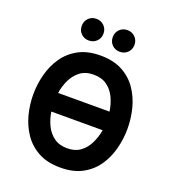

<svg xmlns="http://www.w3.org/2000/svg" viewBox="-162 -1034 1046 1167"><g transform="rotate(20 361.0 -450.5)"><path d="M361.5 12Q277.5 12 219.2 -19.8Q161 -51.5 125 -104.2Q89 -157 72.5 -221Q56 -285 56 -350Q56 -415 72.5 -479Q89 -543 125 -595.8Q161 -648.5 219.2 -680.2Q277.5 -712 361.5 -712Q445.5 -712 503.8 -680.2Q562 -648.5 597.8 -595.8Q633.5 -543 649.8 -479Q666 -415 666 -350Q666 -285 649.8 -221Q633.5 -157 597.8 -104.2Q562 -51.5 503.8 -19.8Q445.5 12 361.5 12ZM361.5 -588.5Q309 -588.5 274.8 -562.5Q240.5 -536.5 221.2 -495.8Q202 -455 195 -410H527.5Q521 -456.5 502 -497.2Q483 -538 448.5 -563.2Q414 -588.5 361.5 -588.5ZM361.5 -112.5Q412.5 -112.5 446.8 -138.2Q481 -164 500.2 -204.5Q519.5 -245 527 -289.5H195Q202 -243.5 221.2 -203.2Q240.5 -163 274.8 -137.8Q309 -112.5 361.5 -112.5ZM461.5 -773Q431 -773 411 -792.8Q391 -812.5 391 -843Q391 -873 411 -893Q431 -913 461.5 -913Q491 -913 511.2 -893Q531.5 -873 531.5 -843Q531.5 -812.5 511.2 -792.8Q491 -773 461.5 -773ZM260.5 -773Q230.5 -773 210.5 -792.8Q190.5 -812.5 190.5 -843Q190.5 -873 210.5 -893Q230.5 -913 260.5 -913Q290.5 -913 310.8 -893Q331 -873 331 -843Q331 -812.5 310.8 -792.8Q290.5 -773 260.5 -773Z"/></g></svg>

Font: Overpass
Style: Bold
Weight: 700
Designer: Delve Withrington, Dave Bailey, Thomas Jockin
Foundry: Delve Fonts LLC
Version: Version 4.000; ttfautohint (v1.8.3)